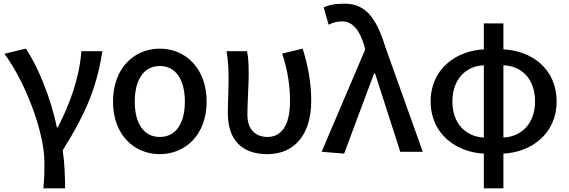

<svg xmlns="http://www.w3.org/2000/svg" viewBox="-20 -830 3112 1050"><path d="M217 200H336C336 137 333 59 323 -8C461 -229 510 -364 540 -550H425C414 -403 363 -264 296 -133H291C257 -300 183 -475 121 -564L4 -536C117 -384 223 -110 223 59C223 125 222 151 217 200Z M854 13C992 13 1110 -91 1110 -274C1110 -459 992 -564 854 -564C715 -564 598 -459 598 -274C598 -91 715 13 854 13ZM854 -81C765 -81 717 -157 717 -274C717 -392 765 -469 854 -469C943 -469 991 -392 991 -274C991 -157 943 -81 854 -81Z M1442 13C1589 13 1682 -92 1682 -279C1682 -375 1665 -470 1635 -564L1523 -537C1556 -437 1566 -354 1566 -275C1566 -141 1516 -81 1443 -81C1383 -81 1333 -116 1333 -202C1333 -271 1340 -363 1340 -419C1340 -469 1339 -512 1331 -550H1219C1229 -492 1230 -438 1230 -394C1230 -332 1226 -271 1226 -210C1226 -67 1301 13 1442 13Z M1862 10 2026 -429H2031L2169 0H2292L2087 -574C2038 -733 1979 -810 1864 -810C1809 -810 1779 -802 1750 -790L1777 -695C1799 -705 1819 -713 1851 -713C1908 -713 1946 -667 1972 -580L1977 -559L1739 0Z M2733 -473C2835 -469 2906 -397 2906 -275C2906 -154 2831 -82 2733 -78ZM2626 -78C2528 -82 2454 -154 2454 -275C2454 -397 2528 -469 2626 -473ZM2733 -702H2626V-560C2476 -553 2335 -454 2335 -275C2335 -97 2476 3 2626 10V200H2733V10C2884 3 3024 -97 3024 -275C3024 -454 2887 -553 2733 -560Z"/></svg>

Font: Noto Sans CJK KR Medium
Style: Regular
Weight: 500
Designer: Ryoko NISHIZUKA (kana & ideographs); Paul D. Hunt (Latin, Greek & Cyrillic); Wenlong ZHANG (bopomofo); Sandoll Communica
Foundry: Adobe Systems Incorporated
Version: Version 1.004;PS 1.004;hotconv 1.0.82;makeotf.lib2.5.63406